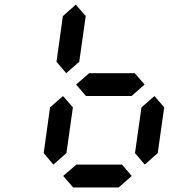

<svg xmlns="http://www.w3.org/2000/svg" viewBox="-20 -821 840 841"><path d="M213.9 -100.1 171.4 -150.4 199.2 -350.6 255.9 -400.4 299.3 -350.6 271 -150.4ZM614.3 -100.1 571.3 -150.4 599.6 -350.6 656.7 -400.4 699.2 -350.6 670.9 -150.4ZM270 -500.5 227.5 -550.3 255.4 -750.5 312 -800.8 355.5 -750.5 327.1 -550.3ZM556.2 -400.4H356.4L313.5 -450.7L370.6 -500.5H570.3L613.3 -450.7ZM500 0H300.3L256.8 -50.3L314.5 -100.1H514.2L557.1 -50.3Z"/></svg>

Font: E1234
Style: Italic
Weight: 400
Italic angle: -8°
Designer: GGBotNet
Foundry: GGBotNet
Version: 1.04